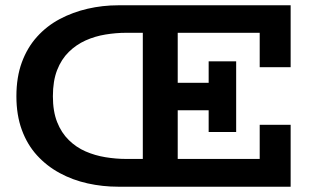

<svg xmlns="http://www.w3.org/2000/svg" viewBox="-20 -706 1190 726"><path d="M427 0Q368 0 311.5 -12.5Q255 -25 206 -51.5Q157 -78 120 -118.5Q83 -159 62.5 -215Q42 -271 42 -342Q42 -414 62.5 -470Q83 -526 120 -567Q157 -608 206 -634Q255 -660 311.5 -673Q368 -686 427 -686H1079V-452H962V-582H457Q419 -582 379 -575.5Q339 -569 303.5 -553Q268 -537 240 -509.5Q212 -482 196 -441Q180 -400 180 -342Q180 -285 196 -244.5Q212 -204 240 -176.5Q268 -149 303.5 -133.5Q339 -118 379 -111.5Q419 -105 457 -105H962V-234H1079V0ZM520 -58V-620H652V-58ZM572 -289V-393H828V-289ZM769 -207V-474H873V-207Z"/></svg>

Font: BioRhyme ExtraBold
Style: Bold
Weight: 700
Version: Version 1.600;gftools[0.9.33]